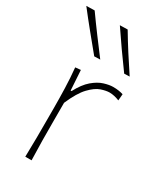

<svg xmlns="http://www.w3.org/2000/svg" viewBox="-197 -853 786 927"><g transform="rotate(30 196.5 -389.5)"><path d="M108 0Q109.5 -56.5 109.8 -108.5Q110 -160.5 110 -221V-271Q110 -324.5 108.2 -381.5Q106.5 -438.5 101 -494L131 -497L138 -386H143Q169 -435.5 199 -461Q229 -486.5 257.8 -495.2Q286.5 -504 308 -504Q324 -504 337.8 -502Q351.5 -500 364 -496L361 -460Q347.5 -465.5 333.2 -468.8Q319 -472 306 -472Q287 -472 259.5 -462.8Q232 -453.5 201 -421Q170 -388.5 140 -319V-221Q140 -160.5 140.5 -108.5Q141 -56.5 143 0ZM154 -586Q114.5 -634 75.5 -681.8Q36.5 -729.5 -1 -778L45 -779Q79 -731 114.8 -683Q150.5 -635 187 -587ZM321 -586Q286 -634 252.2 -681.8Q218.5 -729.5 186 -778L229 -779Q257.5 -731 288.2 -683Q319 -635 351 -587Z"/></g></svg>

Font: Commissioner Flair Thin
Style: Regular
Weight: 100
Designer: Kostas Bartsokas
Foundry: Kostas Bartsokas
Version: Version 1.000; ttfautohint (v1.8.3)